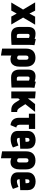

<svg xmlns="http://www.w3.org/2000/svg" viewBox="1611 -2165 771 4033"><g transform="rotate(90 1996.5 -148.5)"><path d="M265 -381 203 -501H30L181 -248L33 0H202L265 -114L328 0H494L349 -249L499 -501H330Z M929 -487 802 -514Q798 -506 795.5 -498Q793 -490 793 -490Q787 -493 772 -497.5Q757 -502 735.5 -505.5Q714 -509 686 -509Q658 -509 633 -501.5Q608 -494 588.5 -476Q569 -458 557.5 -428.5Q546 -399 546 -355V-170Q546 -135 554.5 -103.5Q563 -72 581.5 -48Q600 -24 632 -10Q664 4 710 4Q733 4 761 3Q789 2 818 1Q847 0 870.5 -1.5Q894 -3 908.5 -4Q923 -5 923 -5V-390Q923 -407 924 -431.5Q925 -456 929 -487ZM692 -163V-351Q692 -363 696 -369.5Q700 -376 705.5 -379Q711 -382 717.5 -383Q724 -384 728 -384Q733 -384 739 -383Q745 -382 752 -380Q759 -378 765.5 -376Q772 -374 777 -372V-118Q771 -118 765.5 -117Q760 -116 755 -116Q750 -116 744.5 -116Q739 -116 734 -116Q721 -116 711.5 -120Q702 -124 697 -134Q692 -144 692 -163Z M1380 -171V-312Q1380 -404 1331.5 -456Q1283 -508 1195 -508Q1101 -508 1051 -457.5Q1001 -407 1001 -312V193L1147 217V-1Q1154 3 1163.5 6Q1173 9 1183 11.5Q1193 14 1203.5 15.5Q1214 17 1224 17Q1273 17 1307.5 -4.5Q1342 -26 1361 -68Q1380 -110 1380 -171ZM1235 -313V-172Q1235 -157 1230.5 -146Q1226 -135 1217.5 -129Q1209 -123 1196 -123Q1189 -123 1180.5 -125Q1172 -127 1164.5 -131Q1157 -135 1152 -141.5Q1147 -148 1147 -157V-313Q1147 -329 1152 -339.5Q1157 -350 1167 -355.5Q1177 -361 1190 -361Q1205 -361 1215 -355Q1225 -349 1230 -338.5Q1235 -328 1235 -313Z M1825 -487 1698 -514Q1694 -506 1691.5 -498Q1689 -490 1689 -490Q1683 -493 1668 -497.5Q1653 -502 1631.5 -505.5Q1610 -509 1582 -509Q1554 -509 1529 -501.5Q1504 -494 1484.5 -476Q1465 -458 1453.5 -428.5Q1442 -399 1442 -355V-170Q1442 -135 1450.5 -103.5Q1459 -72 1477.5 -48Q1496 -24 1528 -10Q1560 4 1606 4Q1629 4 1657 3Q1685 2 1714 1Q1743 0 1766.5 -1.5Q1790 -3 1804.5 -4Q1819 -5 1819 -5V-390Q1819 -407 1820 -431.5Q1821 -456 1825 -487ZM1588 -163V-351Q1588 -363 1592 -369.5Q1596 -376 1601.5 -379Q1607 -382 1613.5 -383Q1620 -384 1624 -384Q1629 -384 1635 -383Q1641 -382 1648 -380Q1655 -378 1661.5 -376Q1668 -374 1673 -372V-118Q1667 -118 1661.5 -117Q1656 -116 1651 -116Q1646 -116 1640.5 -116Q1635 -116 1630 -116Q1617 -116 1607.5 -120Q1598 -124 1593 -134Q1588 -144 1588 -163Z M2244 -178 2168 -295 2330 -500H2166L2047 -349V-500L1901 -512V0H2047V-148L2074 -180L2127 -96Q2145 -67 2167 -45.5Q2189 -24 2218.5 -12Q2248 0 2286 0H2332V-123H2329Q2317 -123 2303.5 -126Q2290 -129 2275.5 -140.5Q2261 -152 2244 -178Z M2600 -179V-370H2688V-501H2368V-370H2455V-151Q2455 -122 2463.5 -94Q2472 -66 2490 -42.5Q2508 -19 2537.5 -3.5Q2567 12 2608 16L2659 -105Q2637 -109 2624 -118.5Q2611 -128 2605.5 -143.5Q2600 -159 2600 -179Z M2876 -158V-176L3104 -188V-343Q3104 -399 3081 -436.5Q3058 -474 3017 -492.5Q2976 -511 2922 -511Q2868 -511 2824.5 -492Q2781 -473 2755.5 -435Q2730 -397 2730 -340V-135Q2730 -97 2743 -69Q2756 -41 2779.5 -23Q2803 -5 2834.5 4Q2866 13 2902 13Q2949 13 2995.5 0Q3042 -13 3078 -35L3036 -150Q3010 -139 2977 -128.5Q2944 -118 2920 -118Q2909 -118 2900.5 -121Q2892 -124 2887 -129Q2882 -134 2879 -141.5Q2876 -149 2876 -158ZM2958 -323V-300L2876 -294V-324Q2876 -342 2879.5 -354.5Q2883 -367 2892 -374Q2901 -381 2919 -382Q2935 -383 2943.5 -374.5Q2952 -366 2955 -352.5Q2958 -339 2958 -323Z M3538 -171V-312Q3538 -404 3489.5 -456Q3441 -508 3353 -508Q3259 -508 3209 -457.5Q3159 -407 3159 -312V193L3305 217V-1Q3312 3 3321.5 6Q3331 9 3341 11.5Q3351 14 3361.5 15.5Q3372 17 3382 17Q3431 17 3465.5 -4.5Q3500 -26 3519 -68Q3538 -110 3538 -171ZM3393 -313V-172Q3393 -157 3388.5 -146Q3384 -135 3375.5 -129Q3367 -123 3354 -123Q3347 -123 3338.5 -125Q3330 -127 3322.5 -131Q3315 -135 3310 -141.5Q3305 -148 3305 -157V-313Q3305 -329 3310 -339.5Q3315 -350 3325 -355.5Q3335 -361 3348 -361Q3363 -361 3373 -355Q3383 -349 3388 -338.5Q3393 -328 3393 -313Z M3746 -158V-176L3974 -188V-343Q3974 -399 3951 -436.5Q3928 -474 3887 -492.5Q3846 -511 3792 -511Q3738 -511 3694.5 -492Q3651 -473 3625.5 -435Q3600 -397 3600 -340V-135Q3600 -97 3613 -69Q3626 -41 3649.5 -23Q3673 -5 3704.5 4Q3736 13 3772 13Q3819 13 3865.5 0Q3912 -13 3948 -35L3906 -150Q3880 -139 3847 -128.5Q3814 -118 3790 -118Q3779 -118 3770.5 -121Q3762 -124 3757 -129Q3752 -134 3749 -141.5Q3746 -149 3746 -158ZM3828 -323V-300L3746 -294V-324Q3746 -342 3749.5 -354.5Q3753 -367 3762 -374Q3771 -381 3789 -382Q3805 -383 3813.5 -374.5Q3822 -366 3825 -352.5Q3828 -339 3828 -323Z"/></g></svg>

Font: Advent Pro ExtraBold
Style: Regular
Weight: 800
Designer: VivaRado, Andreas Kalpakidis
Foundry: VivaRado, Andreas Kalpakidis
Version: Version 3.000